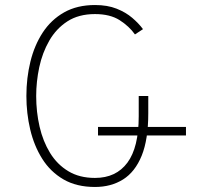

<svg xmlns="http://www.w3.org/2000/svg" viewBox="-20 -732 785 764"><path d="M358 12Q284.5 12 232.5 -18.2Q180.5 -48.5 148 -100.2Q115.5 -152 100.2 -216.8Q85 -281.5 85 -350Q85 -421.5 101 -486.8Q117 -552 150.2 -602.8Q183.5 -653.5 235.2 -682.8Q287 -712 358 -712Q407.5 -712 444 -697.5Q480.5 -683 506.2 -661Q532 -639 549 -616L517 -595Q494 -627.5 456 -651.8Q418 -676 358 -676Q293 -676 248.2 -647Q203.5 -618 176 -570Q148.5 -522 136.2 -464.5Q124 -407 124 -350Q124 -286.5 137.5 -228Q151 -169.5 179.2 -123.5Q207.5 -77.5 251.8 -50.8Q296 -24 358 -24Q442 -24 487 -84.8Q532 -145.5 532 -269V-350H570V-281Q570 -177 543.8 -112.5Q517.5 -48 469.8 -18Q422 12 358 12ZM370 -193V-227H720V-193Z"/></svg>

Font: Overpass Thin
Style: Regular
Weight: 250
Designer: Delve Withrington, Dave Bailey, Thomas Jockin
Foundry: Delve Fonts LLC
Version: Version 4.000